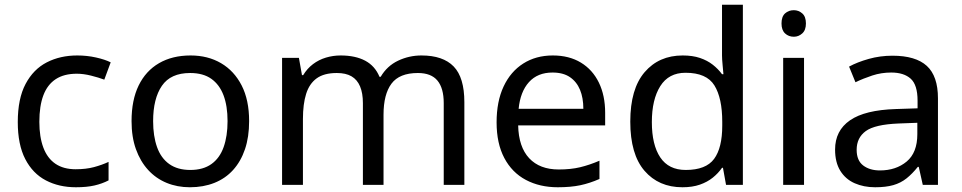

<svg xmlns="http://www.w3.org/2000/svg" viewBox="-20 -780 4058 810"><path d="M300 10Q229 10 173.5 -19Q118 -48 86.5 -109Q55 -170 55 -265Q55 -364 88 -426Q121 -488 177.5 -517Q234 -546 306 -546Q347 -546 385 -537.5Q423 -529 447 -517L420 -444Q396 -453 364 -461Q332 -469 304 -469Q250 -469 215 -446Q180 -423 163 -378Q146 -333 146 -266Q146 -202 163 -157Q180 -112 214 -89Q248 -66 299 -66Q343 -66 376.5 -75Q410 -84 438 -97V-19Q411 -5 378.5 2.5Q346 10 300 10Z M1031 -269Q1031 -202 1013.5 -150.5Q996 -99 963.5 -63Q931 -27 884.5 -8.5Q838 10 781 10Q728 10 683 -8.5Q638 -27 605 -63Q572 -99 553.5 -150.5Q535 -202 535 -269Q535 -358 565 -419.5Q595 -481 651 -513.5Q707 -546 784 -546Q857 -546 912.5 -513.5Q968 -481 999.5 -419.5Q1031 -358 1031 -269ZM626 -269Q626 -206 642.5 -159.5Q659 -113 694 -88Q729 -63 783 -63Q837 -63 872 -88Q907 -113 923.5 -159.5Q940 -206 940 -269Q940 -333 923 -378Q906 -423 871.5 -447.5Q837 -472 782 -472Q700 -472 663 -418Q626 -364 626 -269Z M1758 -546Q1849 -546 1894 -499.5Q1939 -453 1939 -349V0H1852V-345Q1852 -408 1825.5 -440Q1799 -472 1743 -472Q1665 -472 1631.5 -427Q1598 -382 1598 -296V0H1511V-345Q1511 -387 1499 -415.5Q1487 -444 1463 -458Q1439 -472 1401 -472Q1347 -472 1316 -449.5Q1285 -427 1271.5 -384Q1258 -341 1258 -278V0H1170V-536H1241L1254 -463H1259Q1276 -491 1300.5 -509.5Q1325 -528 1355 -537Q1385 -546 1417 -546Q1479 -546 1520.5 -524Q1562 -502 1581 -456H1586Q1613 -502 1659.5 -524Q1706 -546 1758 -546Z M2312 -546Q2381 -546 2430.5 -516Q2480 -486 2506.5 -431.5Q2533 -377 2533 -304V-251H2166Q2168 -160 2212.5 -112.5Q2257 -65 2337 -65Q2388 -65 2427.5 -74.5Q2467 -84 2509 -102V-25Q2468 -7 2428 1.5Q2388 10 2333 10Q2257 10 2198.5 -21Q2140 -52 2107.5 -113.5Q2075 -175 2075 -264Q2075 -352 2104.5 -415Q2134 -478 2187.5 -512Q2241 -546 2312 -546ZM2311 -474Q2248 -474 2211.5 -433.5Q2175 -393 2168 -321H2441Q2441 -367 2427 -401Q2413 -435 2384.5 -454.5Q2356 -474 2311 -474Z M2859 10Q2759 10 2699 -59.5Q2639 -129 2639 -267Q2639 -405 2699.5 -475.5Q2760 -546 2860 -546Q2902 -546 2933 -535.5Q2964 -525 2987 -507Q3010 -489 3026 -467H3032Q3031 -480 3028.5 -505.5Q3026 -531 3026 -546V-760H3114V0H3043L3030 -72H3026Q3010 -49 2987 -30.5Q2964 -12 2932.5 -1Q2901 10 2859 10ZM2873 -63Q2958 -63 2992.5 -109.5Q3027 -156 3027 -250V-266Q3027 -366 2994 -419.5Q2961 -473 2872 -473Q2801 -473 2765.5 -416.5Q2730 -360 2730 -265Q2730 -169 2765.5 -116Q2801 -63 2873 -63Z M3372 -536V0H3284V-536ZM3329 -737Q3349 -737 3364.5 -723.5Q3380 -710 3380 -681Q3380 -653 3364.5 -639Q3349 -625 3329 -625Q3307 -625 3292 -639Q3277 -653 3277 -681Q3277 -710 3292 -723.5Q3307 -737 3329 -737Z M3745 -545Q3843 -545 3890 -502Q3937 -459 3937 -365V0H3873L3856 -76H3852Q3829 -47 3804.5 -27.5Q3780 -8 3748.5 1Q3717 10 3672 10Q3624 10 3585.5 -7Q3547 -24 3525 -59.5Q3503 -95 3503 -149Q3503 -229 3566 -272.5Q3629 -316 3760 -320L3851 -323V-355Q3851 -422 3822 -448Q3793 -474 3740 -474Q3698 -474 3660 -461.5Q3622 -449 3589 -433L3562 -499Q3597 -518 3645 -531.5Q3693 -545 3745 -545ZM3771 -259Q3671 -255 3632.5 -227Q3594 -199 3594 -148Q3594 -103 3621.5 -82Q3649 -61 3692 -61Q3760 -61 3805 -98.5Q3850 -136 3850 -214V-262Z"/></svg>

Font: Noto Sans Hebrew
Style: Regular
Weight: 400
Designer: Monotype Design Team
Foundry: Monotype Imaging Inc.
Version: Version 2.003